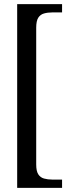

<svg xmlns="http://www.w3.org/2000/svg" viewBox="-20 -780 398 928"><path d="M63 128V-760H280V-720H233Q211 -720 193 -715Q175 -710 165 -694.5Q155 -679 155 -646V15Q155 47 165 62.5Q175 78 193 83Q211 88 233 88H280V128Z"/></svg>

Font: Noto Serif Bengali
Style: Regular
Weight: 400
Designer: Juan Bruce, Universal Thirst, Indian Type Foundry and the Monotype Design Team.
Foundry: Monotype Imaging Inc.
Version: Version 2.003